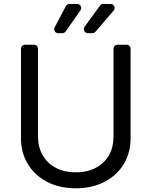

<svg xmlns="http://www.w3.org/2000/svg" viewBox="-20 -958 781 990"><path d="M221.6 -21Q157.7 -54.7 123.2 -112.9Q88.1 -171.2 88.1 -245.7V-706.7Q88.1 -715.2 94.1 -721.2Q100.1 -727.3 109 -727.3H155.5Q164.1 -727.3 170.1 -721.2Q176.1 -715.2 176.1 -706.7V-252.8Q176.1 -199.6 199.6 -158.4Q223 -116.8 266.7 -93.4Q309.7 -69.6 370.7 -69.6Q431.8 -69.6 475.1 -93.4Q518.8 -116.8 542.3 -158.4Q565.3 -199.6 565.3 -252.8V-706.7Q565.3 -715.2 571.4 -721.2Q577.4 -727.3 586.3 -727.3H632.8Q641.3 -727.3 647.4 -721.2Q653.4 -715.2 653.4 -706.7V-245.7Q653.4 -171.2 618.6 -112.9Q584.2 -54.7 519.9 -21Q456.3 12.8 370.7 12.8Q285.9 12.8 221.6 -21ZM259.6 -807.5Q259.6 -799.4 265.4 -793.1Q271.3 -786.9 280.2 -786.9H301.8Q306.8 -786.9 311.4 -789.4Q316.1 -791.9 318.9 -795.8L394.9 -904.8Q398.8 -910.5 398.8 -916.5Q398.8 -925.1 392.8 -931.3Q386.7 -937.5 377.8 -937.5H337.7Q332 -937.5 327.1 -934.5Q322.1 -931.5 319.6 -926.5L262.1 -817.5Q259.6 -812.9 259.6 -807.5ZM411.9 -807.9Q411.9 -799.7 418 -793.3Q424 -786.9 432.9 -786.9H456.3Q465.6 -786.9 472.3 -794.4L565.7 -903.4Q571 -909.8 571 -916.9Q571 -925.1 565 -931.3Q558.9 -937.5 550.1 -937.5H512.1Q501.8 -937.5 495.4 -929L416.2 -820Q411.9 -814.3 411.9 -807.9Z"/></svg>

Font: DeltaSans
Style: Regular
Weight: 400
Designer: Rasmus Andersson
Foundry: rsms
Version: Version 3.012